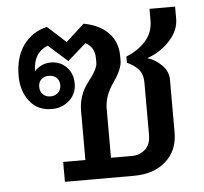

<svg xmlns="http://www.w3.org/2000/svg" viewBox="-46 -637 728 686"><g transform="rotate(-5 318.0 -294.5)"><path d="M407.2 -71.3Q433.6 -71.3 453.6 -88.6Q473.6 -106 473.6 -141.6V-327.1Q473.6 -360.8 456.1 -378.4Q438.5 -396 417.5 -404.3V-426.8Q459.5 -443.4 487.1 -473.9Q514.6 -504.4 514.6 -547.4V-589.4H606.4V-545.4Q606.4 -504.4 573 -467.8Q539.6 -431.2 491.7 -414.6Q521 -405.3 543.2 -382.8Q565.4 -360.4 565.4 -331.1V-141.6Q565.4 -77.1 522.2 -38.6Q479 0 407.2 0H159.7V-71.3H239.3V-247.1Q239.3 -304.2 273.9 -347.9Q308.6 -391.6 308.6 -414.1V-430.7Q308.6 -450.2 300.3 -464.4Q292 -478.5 275.9 -487.3L209.5 -428.7L140.6 -490.2Q113.8 -479 100.8 -457Q87.9 -435.1 87.9 -402.8Q97.2 -414.1 112.5 -421.6Q127.9 -429.2 146 -429.2Q180.2 -429.2 202.6 -406.2Q225.1 -383.3 225.1 -346.7Q225.1 -310.1 199 -286.6Q172.9 -263.2 136.2 -263.2Q85 -263.2 56.4 -300.3Q27.8 -337.4 27.8 -391.1Q27.8 -458 58.6 -501Q89.4 -543.9 143.6 -557.1L209.5 -497.1L275.4 -557.1Q334 -545.9 364.7 -512.9Q395.5 -480 395.5 -430.7V-414.1Q395.5 -384.3 363.3 -338.6Q331.1 -293 331.1 -247.1V-71.3ZM173.3 -346.2Q173.3 -362.8 162.6 -372.6Q151.9 -382.3 134.8 -382.3Q118.7 -382.3 108.2 -372.6Q97.7 -362.8 97.7 -346.2Q97.7 -329.1 108.2 -318.8Q118.7 -308.6 134.8 -308.6Q151.9 -308.6 162.6 -318.8Q173.3 -329.1 173.3 -346.2Z"/></g></svg>

Font: Roboto Web
Style: Regular
Weight: 400
Designer: Google
Version: Version 1.200310; 2013